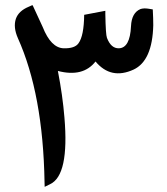

<svg xmlns="http://www.w3.org/2000/svg" viewBox="-20 -724 649 745"><path d="M350.6 -485.4Q302.2 -423.3 204.6 -448.7Q223.1 -353 230 -268.1Q249 -43.9 174.3 -9.3L153.3 1L152.8 -18.1Q147 -358.9 49.3 -576.2Q30.8 -618.2 41.5 -650.9Q52.2 -681.6 91.3 -697.8L105.5 -704.1L107.4 -702.1Q140.6 -630.4 145.5 -619.6Q177.7 -538.1 227.1 -536.6Q270.5 -535.6 284.7 -556.2Q305.7 -585 306.6 -666.5L388.7 -682.1V-669.4Q390.1 -589.8 395 -577.1Q410.6 -536.1 440.9 -536.6Q484.4 -537.6 488.3 -622.1Q490.7 -674.8 525.4 -689Q538.1 -692.9 554.7 -690.4L572.8 -687.5Q574.7 -652.3 574.7 -626Q571.3 -488.3 498.5 -454.1Q410.6 -413.6 350.6 -485.4Z"/></svg>

Font: Gandom
Style: Bold
Weight: 700
Foundry: DejaVu fonts team - Redesigned by Saber Rastikerdar - Based on Samim Font
Version: Version 0.3